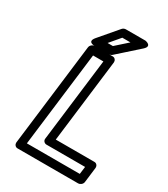

<svg xmlns="http://www.w3.org/2000/svg" viewBox="-211 -941 930 1062"><g transform="rotate(30 254.0 -410.0)"><path d="M111 -25 185 -629H251L186 -98C184 -83 197 -73 208 -73H455L449 -25ZM58 0C57 11 65 25 80 25H468C479 25 494 15 496 0L508 -98C509 -109 501 -123 486 -123H239L304 -654C305 -665 297 -679 282 -679H166C155 -679 140 -669 138 -654ZM328 -795 254 -729H220L276 -795ZM407 -802C446 -837 395 -845 395 -845H270C263 -845 254 -842 248 -835L149 -719C115 -679 164 -679 164 -679H258C264 -679 272 -681 277 -686Z"/></g></svg>

Font: Falling Sky
Style: OuObl
Weight: 400
Designer: Paul D. Hunt
Foundry: Adobe Systems Incorporated
Version: Version 1.02